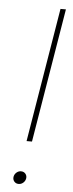

<svg xmlns="http://www.w3.org/2000/svg" viewBox="-53 -757 301 791"><g transform="rotate(5 97.5 -361.5)"><path d="M72.8 -172.9 164.6 -727.5H187L95.2 -172.9ZM55.7 5.9Q43.9 5.9 37.1 -2.4Q30.3 -10.7 32.2 -22Q34.2 -32.7 42.5 -39.8Q50.8 -46.9 61 -46.9Q72.8 -46.9 79.6 -38.6Q86.4 -30.3 84.5 -19Q82.5 -8.3 74.2 -1.2Q65.9 5.9 55.7 5.9Z"/></g></svg>

Font: Inter Display Thin
Style: Italic
Weight: 100
Italic angle: -9.39999°
Designer: Rasmus Andersson
Foundry: rsms
Version: Version 4.000;git-a52131595